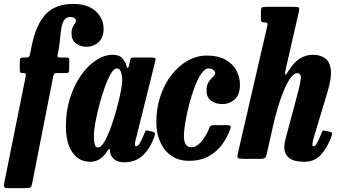

<svg xmlns="http://www.w3.org/2000/svg" viewBox="-57 -815 1732 985"><path d="M-35.5 124.5 74 -419.5Q76.5 -433 74.8 -436.5Q73 -440 61.5 -440H59Q50 -440 47.2 -443.2Q44.5 -446.5 44.5 -457.5V-498Q44.5 -512 48 -516Q51.5 -520 65 -520H75Q88 -520 91.2 -522.8Q94.5 -525.5 96.5 -535L104 -572Q127 -689.5 177.5 -742.2Q228 -795 319.5 -795Q392.5 -795 433.5 -757.8Q474.5 -720.5 474.5 -666.5Q474.5 -623 448.8 -599Q423 -575 386 -575Q353.5 -575 331.2 -593.5Q309 -612 310 -645.5Q310 -664.5 315.8 -675.5Q321.5 -686.5 327 -693.8Q332.5 -701 333 -709Q333 -716 325.8 -721.8Q318.5 -727.5 304 -727.5Q282.5 -727.5 272.2 -712Q262 -696.5 257.8 -670.5Q253.5 -644.5 250.8 -613Q248 -581.5 242 -550L239 -536.5Q237 -527.5 239 -523.8Q241 -520 251 -520H282.5Q293 -520 296 -516.2Q299 -512.5 298.5 -499.5L297.5 -457.5Q297 -446 294 -443Q291 -440 281 -440H236Q224.5 -440 221.5 -436.8Q218.5 -433.5 216 -422.5L107.5 128.5Q104.5 142.5 99.5 146.2Q94.5 150 78 150H-13Q-32 150 -35.2 144.5Q-38.5 139 -35.5 124.5Z M735 -115Q713.5 -53 676 -17.8Q638.5 17.5 580 17.5Q547 17.5 529.5 2.5Q512 -12.5 508.5 -31.5Q507 -36 507 -38.8Q507 -41.5 507 -45Q505.5 -52.5 502.8 -51.2Q500 -50 494 -40.5Q481.5 -18.5 459.2 -1.8Q437 15 406 15Q348 15 314.5 -33.2Q281 -81.5 281 -167.5Q281 -245.5 302.2 -312Q323.5 -378.5 358.5 -428.5Q393.5 -478.5 436 -506.2Q478.5 -534 521.5 -534Q555.5 -534 571.2 -515.5Q587 -497 591 -479.5Q593.5 -467.5 597.8 -466.5Q602 -465.5 606 -483L610.5 -505.5Q612 -513.5 615.5 -516.8Q619 -520 629.5 -520H721Q737.5 -520 739.8 -516Q742 -512 739 -499L639 -97.5Q637.5 -93 636.2 -85.8Q635 -78.5 635 -75Q635 -64.5 641.5 -64.5Q650 -64.5 660 -80.2Q670 -96 685 -133.5Q688.5 -142.5 690.8 -144.8Q693 -147 706 -144L728.5 -138.5Q736 -136.5 737.5 -132Q739 -127.5 735 -115ZM570 -402.5Q570 -425 564 -444.5Q558 -464 542.5 -464Q527.5 -464 511.5 -436.5Q495.5 -409 480 -365.8Q464.5 -322.5 452 -274.5Q439.5 -226.5 432 -184.2Q424.5 -142 424.5 -117.5Q424.5 -92 428.5 -75.2Q432.5 -58.5 446.5 -58.5Q459 -58.5 473 -79.2Q487 -100 501 -133.8Q515 -167.5 527.2 -207.5Q539.5 -247.5 549.2 -286.2Q559 -325 564.5 -356Q570 -387 570 -402.5Z M1174 -380.5Q1174 -329.5 1147 -305.2Q1120 -281 1083 -281Q1051.5 -281 1027 -297.8Q1002.5 -314.5 1002.5 -351.5Q1003 -380 1014 -395.8Q1025 -411.5 1036 -421Q1047 -430.5 1047 -440.5Q1047 -449 1037 -456.5Q1027 -464 1013 -464Q994 -464 975.5 -437Q957 -410 941 -367.2Q925 -324.5 912.8 -276.8Q900.5 -229 893.5 -186.2Q886.5 -143.5 886.5 -117.5Q886 -59.5 925.5 -59.5Q944.5 -59.5 962.2 -75Q980 -90.5 994.2 -113.2Q1008.5 -136 1016.5 -158Q1019.5 -166.5 1024.2 -169.8Q1029 -173 1042.5 -173H1105.5Q1120.5 -173 1124.5 -169.5Q1128.5 -166 1124.5 -154Q1110.5 -113 1083.8 -75.5Q1057 -38 1014.8 -14Q972.5 10 912.5 10Q858 10 820.5 -17Q783 -44 764 -88.8Q745 -133.5 745 -187.5Q745 -260 766 -322.5Q787 -385 823.5 -431.5Q860 -478 906.5 -504Q953 -530 1004 -530Q1061 -530 1098.8 -509.2Q1136.5 -488.5 1155.2 -454.5Q1174 -420.5 1174 -380.5Z M1641.5 -109Q1619.5 -53.5 1587.8 -19.2Q1556 15 1503.5 15Q1450.5 15 1426 -5Q1401.5 -25 1401.5 -61.5Q1401.5 -72 1404 -85Q1406.5 -98 1409.5 -108.5L1466 -320Q1481.5 -376 1485.8 -407.8Q1490 -439.5 1467 -439.5Q1451 -439.5 1433.8 -415.8Q1416.5 -392 1399.8 -352.2Q1383 -312.5 1368.5 -263.8Q1354 -215 1343 -165.5L1312 -28Q1308.5 -12 1303.5 -6Q1298.5 0 1279.5 0H1194Q1168.5 0 1163.8 -4.8Q1159 -9.5 1163.5 -29.5L1314 -681Q1317 -694 1313.8 -697Q1310.5 -700 1302 -700H1299Q1287 -700 1284.2 -704Q1281.5 -708 1281.5 -722.5V-755Q1281.5 -772 1286.2 -776Q1291 -780 1308 -780H1451Q1472.5 -780 1476.2 -776Q1480 -772 1476 -754L1408.5 -459Q1397.5 -408.5 1423.5 -452Q1449.5 -494.5 1480.5 -514.2Q1511.5 -534 1548 -534Q1584 -534 1609.2 -517.2Q1634.5 -500.5 1640 -458.8Q1645.5 -417 1622.5 -341L1553 -110.5Q1550.5 -103.5 1548 -90.8Q1545.5 -78 1545.5 -75Q1545.5 -64.5 1551.5 -64.5Q1560 -64.5 1569.5 -81.5Q1579 -98.5 1591 -129Q1595.5 -141 1598.5 -144Q1601.5 -147 1611 -144.5L1638 -138Q1647 -135.5 1646.8 -129.8Q1646.5 -124 1641.5 -109Z"/></svg>

Font: Besley* Condensed
Style: Bold Italic
Weight: 700
Width: 3
Italic angle: -13°
Designer: Owen Earl
Foundry: indestructible type*
Version: Version 3.000; ttfautohint (v1.8.3)